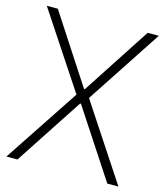

<svg xmlns="http://www.w3.org/2000/svg" viewBox="-109 -812 771 895"><g transform="rotate(15 276.0 -364.0)"><path d="M59.1 -727.5 273.9 -397.9H277.8L492.7 -727.5H546.4L307.1 -363.3L546.4 0H492.7L277.8 -327.6H273.9L59.1 0H5.9L246.6 -363.3L5.9 -727.5Z"/></g></svg>

Font: Inter Display Extra Light
Style: Regular
Weight: 200
Designer: Rasmus Andersson
Foundry: rsms
Version: Version 4.000;git-4fc901f